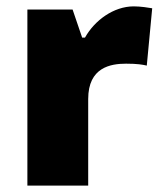

<svg xmlns="http://www.w3.org/2000/svg" viewBox="-20 -583 509 603"><path d="M400 -563C337 -563 277 -519 247 -465H238L208 -553H66V0H257V-272C257 -372 328 -383 376 -383C411 -383 428 -380 441 -377L458 -557C447 -559 421 -563 400 -563Z"/></svg>

Font: Noto Sans Gurmukhi Black
Style: Regular
Weight: 900
Designer: Jelle Bosma - Monotype Design Team
Foundry: Monotype Imaging Inc.
Version: Version 2.004